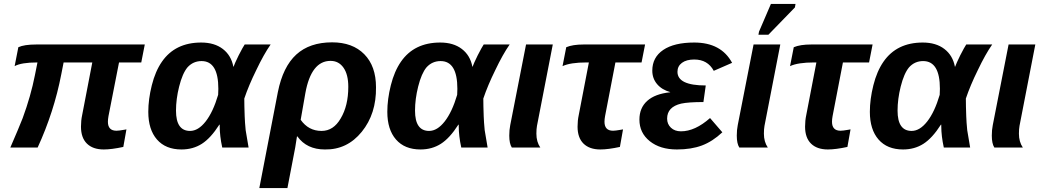

<svg xmlns="http://www.w3.org/2000/svg" viewBox="-20 -756 5348 984"><path d="M453 -436H306L294 -375Q257 -183 173 0H33Q76 -99 96 -150Q138 -264 159 -371L172 -436Q89 -436 55 -417L74 -514Q104 -528 166 -528H722L704 -436H590L536 -161Q533 -144 533 -132Q533 -86 577 -86Q589 -86 617 -91L628 -93L612 -3Q552 10 512 10Q456 10 425.5 -20Q395 -50 395 -107Q395 -138 401 -166Z M1011 -538Q1079 -538 1122 -505Q1165 -472 1176 -414H1177Q1182 -429 1203 -472Q1225 -515 1234 -528H1367Q1332 -478 1293 -396Q1255 -319 1232 -251Q1232 -214 1234 -160Q1235 -130 1239 -89L1254 0H1119Q1106 -59 1106 -110V-117H1104Q1060 -48 1014.5 -19Q969 10 910 10Q829 10 784.5 -41Q740 -92 740 -183Q740 -247 758 -319Q776 -391 810 -440Q878 -538 1011 -538ZM1013 -443Q970 -443 941 -411Q915 -380 898 -312Q882 -248 882 -189Q882 -85 954 -85Q996 -85 1034 -133.5Q1072 -182 1098 -270L1099 -301Q1099 -443 1013 -443Z M1682 -539Q1787 -539 1847 -478Q1907 -417 1907 -309Q1909 -173 1834 -80.5Q1759 12 1645 10Q1552 10 1504 -57H1502L1493 0L1453 208H1309L1404 -284Q1430 -414 1498.5 -476.5Q1567 -539 1682 -539ZM1674 -444Q1575 -444 1545 -279L1521 -142Q1561 -85 1628 -85Q1689 -85 1726 -149Q1765 -214 1765 -311Q1765 -374 1740.5 -409Q1716 -444 1674 -444Z M2236 -538Q2304 -538 2347 -505Q2390 -472 2401 -414H2402Q2407 -429 2428 -472Q2450 -515 2459 -528H2592Q2557 -478 2518 -396Q2480 -319 2457 -251Q2457 -214 2459 -160Q2460 -130 2464 -89L2479 0H2344Q2331 -59 2331 -110V-117H2329Q2285 -48 2239.5 -19Q2194 10 2135 10Q2054 10 2009.5 -41Q1965 -92 1965 -183Q1965 -247 1983 -319Q2001 -391 2035 -440Q2103 -538 2236 -538ZM2238 -443Q2195 -443 2166 -411Q2140 -380 2123 -312Q2107 -248 2107 -189Q2107 -85 2179 -85Q2221 -85 2259 -133.5Q2297 -182 2323 -270L2324 -301Q2324 -443 2238 -443Z M2729 -71Q2729 -29 2749 0H2603Q2590 -20 2590 -61Q2590 -90 2595 -115L2676 -528H2813L2732 -111Q2729 -95 2729 -71Z M2998 -436H2987Q2903 -436 2863 -417L2882 -514Q2915 -528 2971 -528H3286L3268 -436H3134L3081 -161Q3078 -145 3078 -132Q3078 -86 3122 -86Q3134 -86 3162 -91L3173 -93L3157 -3Q3097 10 3057 10Q3001 10 2970.5 -20Q2940 -50 2940 -107Q2940 -138 2946 -166Z M3470 -83Q3542 -83 3619 -151L3682 -78Q3632 -31 3577.5 -10.5Q3523 10 3449 10Q3363 10 3310 -32.5Q3257 -75 3257 -143Q3257 -203 3297 -239Q3337 -275 3414 -283L3415 -284Q3372 -296 3347.5 -325Q3323 -354 3323 -394Q3323 -462 3379 -500Q3435 -538 3538 -538Q3676 -538 3732 -434L3638 -393Q3607 -451 3538 -451Q3498 -451 3475 -434Q3452 -417 3452 -388Q3452 -318 3597 -318L3585 -233Q3508 -233 3471 -225Q3399 -208 3399 -148Q3399 -120 3418.5 -101.5Q3438 -83 3470 -83Z M3895 -71Q3895 -29 3915 0H3769Q3756 -20 3756 -61Q3756 -90 3761 -115L3842 -528H3979L3898 -111Q3895 -95 3895 -71ZM3918 -578H3867L3870 -594L3931 -736H4057L4054 -718Z M4164 -436H4153Q4069 -436 4029 -417L4048 -514Q4081 -528 4137 -528H4452L4434 -436H4300L4247 -161Q4244 -145 4244 -132Q4244 -86 4288 -86Q4300 -86 4328 -91L4339 -93L4323 -3Q4263 10 4223 10Q4167 10 4136.5 -20Q4106 -50 4106 -107Q4106 -138 4112 -166Z M4709 -538Q4777 -538 4820 -505Q4863 -472 4874 -414H4875Q4880 -429 4901 -472Q4923 -515 4932 -528H5065Q5030 -478 4991 -396Q4953 -319 4930 -251Q4930 -214 4932 -160Q4933 -130 4937 -89L4952 0H4817Q4804 -59 4804 -110V-117H4802Q4758 -48 4712.5 -19Q4667 10 4608 10Q4527 10 4482.5 -41Q4438 -92 4438 -183Q4438 -247 4456 -319Q4474 -391 4508 -440Q4576 -538 4709 -538ZM4711 -443Q4668 -443 4639 -411Q4613 -380 4596 -312Q4580 -248 4580 -189Q4580 -85 4652 -85Q4694 -85 4732 -133.5Q4770 -182 4796 -270L4797 -301Q4797 -443 4711 -443Z M5202 -71Q5202 -29 5222 0H5076Q5063 -20 5063 -61Q5063 -90 5068 -115L5149 -528H5286L5205 -111Q5202 -95 5202 -71Z"/></svg>

Font: Libra Sans
Style: Bold Italic
Weight: 700
Italic angle: -12°
Foundry: Context Ltd
Version: Version 1.002